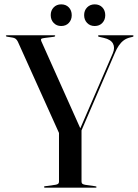

<svg xmlns="http://www.w3.org/2000/svg" viewBox="-20 -862 634 882"><path d="M352.5 -258.5 254.5 -243.5 62 -670.5Q58 -679 51.8 -683.8Q45.5 -688.5 37 -689.5L12.5 -693.5Q9.5 -694 8.2 -695Q7 -696 7 -697Q7 -698.5 8.2 -699.2Q9.5 -700 12 -700H228.5Q231 -700 232.2 -699.5Q233.5 -699 233.5 -697.5Q233.5 -694 227.5 -693L184 -687.5Q172 -686 169.5 -683Q167 -680 169.5 -673.5L350.5 -269L345 -263.5L498.5 -618Q509 -643 499 -661.8Q489 -680.5 457 -688L435 -693Q432.5 -693.5 431.5 -694.5Q430.5 -695.5 430.5 -696.5Q430.5 -698.5 431.5 -699.2Q432.5 -700 434.5 -700H588.5Q591.5 -700 592.5 -699.2Q593.5 -698.5 593.5 -697Q593.5 -695.5 592.2 -694.2Q591 -693 588.5 -692.5L578 -690Q561 -686 548.2 -676.5Q535.5 -667 525.5 -652.2Q515.5 -637.5 507.5 -618ZM251 -259 354.5 -264.5V-28Q354.5 -21 358.5 -17.8Q362.5 -14.5 371.5 -13L417.5 -6.5Q423.5 -5 423.5 -3.5Q423.5 -1.5 422.5 -0.8Q421.5 0 419 0H186.5Q184 0 183 -1Q182 -2 182 -3Q182 -6 186.5 -6.5L234 -13Q243.5 -14.5 247.2 -17.8Q251 -21 251 -27.5ZM261 -742.5Q240 -742.5 226.5 -756.8Q213 -771 213 -792.5Q213 -814 226.5 -828Q240 -842 261 -842Q283 -842 296.2 -828Q309.5 -814 309.5 -792Q309.5 -771 296.2 -756.8Q283 -742.5 261 -742.5ZM415 -742.5Q393.5 -742.5 380 -756.8Q366.5 -771 366.5 -792.5Q366.5 -814 380.2 -828Q394 -842 415 -842Q437 -842 450.2 -828Q463.5 -814 463.5 -792Q463.5 -771 450.2 -756.8Q437 -742.5 415 -742.5Z"/></svg>

Font: Fraunces 120pt
Style: Regular
Weight: 400
Version: Version 1.000;[b76b70a41]